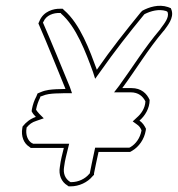

<svg xmlns="http://www.w3.org/2000/svg" viewBox="-20 -622 630 680"><path d="M116 -539 119 -532C150 -461 181 -382 212 -307C203 -307 191 -306 179 -306C162 -305 144 -304 125 -296L113 -291L109 -281C101 -266 96 -251 93 -235L92 -228C96 -220 100 -215 107 -208C87 -201 73 -190 60 -174L59 -168C54 -140 64 -114 84 -102L89 -98H206C201 -77 195 -56 192 -31C187 -3 197 22 219 35L223 38H230C260 38 290 24 308 2L313 -3V-8C317 -30 324 -60 329 -84H441L448 -88C472 -102 491 -129 496 -159L497 -166C491 -178 486 -186 474 -195C493 -211 510 -238 510 -268C500 -291 480 -310 446 -310H413C463 -378 504 -447 559 -512L560 -513L561 -514C574 -532 596 -558 588 -585L585 -593L575 -597C542 -608 508 -597 484 -584L479 -579C423 -510 375 -450 323 -375C298 -443 264 -537 207 -586L202 -591H194C170 -592 134 -582 120 -548ZM134 -545C143 -568 170 -577 192 -576H195L196 -574C250 -528 284 -436 309 -368L317 -343L335 -368C387 -442 435 -503 490 -570L492 -572C514 -583 542 -591 568 -583L572 -581L574 -578C579 -560 564 -541 549 -521L548 -519C491 -452 450 -384 401 -317L384 -295H443C470 -295 486 -281 495 -263C494 -238 479 -218 465 -206L450 -192L464 -182C474 -175 477 -170 481 -161V-159C476 -133 461 -112 442 -101L438 -99H317L314 -85C309 -61 302 -30 298 -8L297 -7L296 -6C282 11 258 23 233 23H230L228 22C211 11 203 -7 207 -31C210 -56 216 -75 221 -97L225 -113H97L94 -115H93C78 -124 70 -145 74 -168V-170C84 -182 93 -189 109 -194L135 -203L119 -219C114 -225 110 -229 108 -233V-235C111 -250 115 -262 122 -276L123 -280L129 -282C145 -289 160 -290 176 -291C190 -291 201 -292 209 -292H235L227 -315C196 -390 164 -469 133 -540C133 -540 132 -541 132 -541C132 -541 134 -545 133 -545Z"/></svg>

Font: Snowfall
Style: BlkOlObl
Weight: 900
Designer: Jasper
Foundry: Cannot Into Space Fonts
Version: Version 0.9